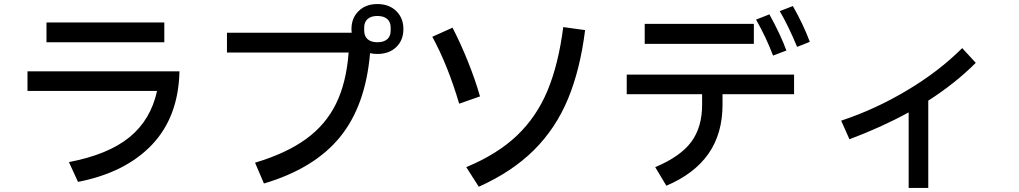

<svg xmlns="http://www.w3.org/2000/svg" viewBox="-20 -872 5040 950"><path d="M210 -761H793V-663H210ZM116 -519H868Q863 -294 732 -156Q601 -18 366 28L321 -70Q515 -107 620.5 -193Q726 -279 757 -422H116Z M1976 -728Q1976 -673 1940.5 -639Q1905 -605 1847 -605Q1826 -605 1811 -609Q1789 -349 1662 -193.5Q1535 -38 1286 36L1242 -67Q1396 -113 1494 -184Q1592 -255 1643 -359.5Q1694 -464 1705 -612H1103V-710H1720Q1719 -716 1719 -728Q1719 -783 1754.5 -817.5Q1790 -852 1847 -852Q1905 -852 1940.5 -817.5Q1976 -783 1976 -728ZM1913 -736Q1913 -763 1896 -778Q1879 -793 1847 -793Q1816 -793 1799 -778Q1782 -763 1782 -736V-720Q1782 -693 1799 -678Q1816 -663 1847 -663Q1879 -663 1896 -678Q1913 -693 1913 -720Z M2287 -45Q2441 -109 2538 -201.5Q2635 -294 2689 -423.5Q2743 -553 2767 -738L2875 -723Q2851 -529 2790.5 -383Q2730 -237 2622 -129.5Q2514 -22 2349 52ZM2252 -359Q2195 -551 2119 -690L2219 -735Q2258 -660 2294.5 -569.5Q2331 -479 2355 -395Z M3903 -842Q3954 -753 3987 -665L3924 -640Q3880 -746 3838 -817ZM3805 -597Q3771 -687 3721 -775L3787 -801Q3843 -699 3871 -622ZM3170 -754H3710V-655H3170ZM3081 -406V-503H3909V-406H3555V-354Q3555 -211 3485.5 -111.5Q3416 -12 3277 47L3222 -45Q3346 -97 3400 -169.5Q3454 -242 3454 -354V-406Z M4808 -561Q4707 -460 4573 -374V58H4476V-316Q4341 -242 4183 -183L4142 -275Q4309 -330 4467.5 -424.5Q4626 -519 4741 -634Z"/></svg>

Font: IBM Plex Sans JP Medium
Style: Regular
Weight: 500
Designer: Mike Abbink; Paul van der Laan; Pieter van Rosmalen; Wujin Sim; Yejin Wi; Jinhee Kim; Boomi Park; Yona Kim; Kichan Ma
Foundry: Sandoll Inc.
Version: Version 1.001